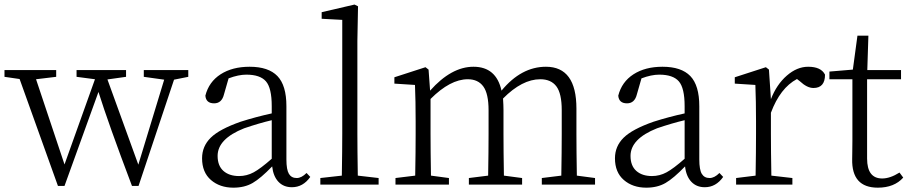

<svg xmlns="http://www.w3.org/2000/svg" viewBox="-22 -823 4060 856"><path d="M817.4 -510.7V-480.5L753.9 -467.8L595.7 5.9H566.4Q460 -275.4 417 -413.1L265.6 5.9H236.3L65.4 -470.7L-2 -480.5V-510.7H228.5V-480.5L138.7 -469.7L265.6 -89.8L401.4 -469.7L319.3 -480.5V-510.7H540V-480.5L457 -468.8L594.7 -88.9L710 -467.8L619.1 -480.5V-510.7Z M1189.5 -115.2V-287.1Q1131.8 -273.4 1066.4 -251Q948.2 -204.1 948.2 -127.9Q948.2 -84 974.1 -61Q1000 -38.1 1043.9 -38.1Q1078.1 -38.1 1108.9 -54.7Q1139.6 -71.3 1189.5 -115.2ZM1344.7 -51.8 1361.3 -34.2Q1329.1 11.7 1279.3 11.7Q1242.2 11.7 1219.2 -12.7Q1196.3 -37.1 1191.4 -81.1Q1140.6 -28.3 1104.5 -7.3Q1068.4 13.7 1018.6 13.7Q958 13.7 918.5 -20.5Q878.9 -54.7 878.9 -117.2Q878.9 -170.9 917.5 -209Q956.1 -247.1 1050.8 -280.3Q1118.2 -301.8 1189.5 -317.4V-349.6Q1189.5 -430.7 1163.6 -460.4Q1137.7 -490.2 1076.2 -490.2Q1041 -490.2 997.1 -473.6L976.6 -402.3Q966.8 -362.3 932.6 -362.3Q896.5 -362.3 893.6 -396.5Q909.2 -458 961.4 -491.7Q1013.7 -525.4 1090.8 -525.4Q1174.8 -525.4 1214.8 -483.9Q1254.9 -442.4 1254.9 -349.6V-112.3Q1254.9 -66.4 1266.1 -47.9Q1277.3 -29.3 1300.8 -29.3Q1322.3 -29.3 1344.7 -51.8Z M1573.2 -40 1666 -29.3V0H1406.2V-29.3L1502 -40Q1503.9 -157.2 1503.9 -226.6V-734.4L1412.1 -739.3V-768.6L1558.6 -802.7L1574.2 -794.9L1571.3 -640.6V-226.6Q1571.3 -157.2 1573.2 -40Z M2549.8 -40 2630.9 -29.3V0H2393.6V-29.3L2480.5 -40Q2482.4 -149.4 2482.4 -226.6V-332Q2482.4 -406.2 2458.5 -438Q2434.6 -469.7 2386.7 -469.7Q2305.7 -469.7 2220.7 -383.8Q2222.7 -352.5 2222.7 -333V-226.6Q2222.7 -149.4 2224.6 -40L2305.7 -29.3V0H2068.4V-29.3L2154.3 -40Q2156.2 -149.4 2156.2 -226.6V-331.1Q2156.2 -405.3 2132.8 -437.5Q2109.4 -469.7 2063.5 -469.7Q1985.4 -469.7 1897.5 -381.8V-226.6Q1897.5 -149.4 1899.4 -40L1979.5 -29.3V0H1741.2V-29.3L1829.1 -40Q1831.1 -149.4 1831.1 -226.6V-281.2Q1831.1 -374 1828.1 -444.3L1736.3 -450.2V-478.5L1875 -523.4L1888.7 -512.7L1895.5 -418.9Q1990.2 -525.4 2088.9 -525.4Q2190.4 -525.4 2213.9 -418.9Q2301.8 -525.4 2412.1 -525.4Q2547.9 -525.4 2547.9 -338.9V-226.6Q2547.9 -149.4 2549.8 -40Z M3030.3 -115.2V-287.1Q2972.7 -273.4 2907.2 -251Q2789.1 -204.1 2789.1 -127.9Q2789.1 -84 2814.9 -61Q2840.8 -38.1 2884.8 -38.1Q2918.9 -38.1 2949.7 -54.7Q2980.5 -71.3 3030.3 -115.2ZM3185.5 -51.8 3202.1 -34.2Q3169.9 11.7 3120.1 11.7Q3083 11.7 3060.1 -12.7Q3037.1 -37.1 3032.2 -81.1Q2981.4 -28.3 2945.3 -7.3Q2909.2 13.7 2859.4 13.7Q2798.8 13.7 2759.3 -20.5Q2719.7 -54.7 2719.7 -117.2Q2719.7 -170.9 2758.3 -209Q2796.9 -247.1 2891.6 -280.3Q2959 -301.8 3030.3 -317.4V-349.6Q3030.3 -430.7 3004.4 -460.4Q2978.5 -490.2 2917 -490.2Q2881.8 -490.2 2837.9 -473.6L2817.4 -402.3Q2807.6 -362.3 2773.4 -362.3Q2737.3 -362.3 2734.4 -396.5Q2750 -458 2802.2 -491.7Q2854.5 -525.4 2931.6 -525.4Q3015.6 -525.4 3055.7 -483.9Q3095.7 -442.4 3095.7 -349.6V-112.3Q3095.7 -66.4 3106.9 -47.9Q3118.2 -29.3 3141.6 -29.3Q3163.1 -29.3 3185.5 -51.8Z M3406.2 -512.7 3415 -380.9Q3440.4 -446.3 3485.8 -485.8Q3531.2 -525.4 3581.1 -525.4Q3638.7 -525.4 3656.2 -490.2Q3656.2 -430.7 3604.5 -430.7Q3576.2 -430.7 3543.9 -460.9L3531.2 -470.7Q3456.1 -430.7 3415 -320.3V-226.6Q3415 -151.4 3417 -40L3510.7 -29.3V0H3259.8V-29.3L3346.7 -40Q3348.6 -149.4 3348.6 -226.6V-281.2Q3348.6 -373 3345.7 -444.3L3253.9 -450.2V-478.5L3392.6 -523.4Z M3988.3 -53.7 4004.9 -31.2Q3964.8 13.7 3891.6 13.7Q3774.4 13.7 3777.3 -114.3Q3777.3 -124 3777.8 -149.9Q3778.3 -175.8 3778.3 -196.3V-469.7H3675.8V-503.9L3780.3 -512.7L3800.8 -664.1H3849.6L3844.7 -510.7H3995.1V-469.7H3843.8V-116.2Q3843.8 -27.3 3911.1 -27.3Q3946.3 -27.3 3988.3 -53.7Z"/></svg>

Font: Bpmf Zihi Serif Light
Style: Light
Weight: 300
Foundry: But Ko
Version: Version 1.320